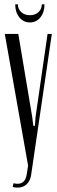

<svg xmlns="http://www.w3.org/2000/svg" viewBox="-20 -855 260 881"><path d="M171.9 -835H184.1Q184.1 -798.3 165.3 -775.1Q146.5 -752 117.2 -752Q87.9 -752 68.8 -775.4Q49.8 -798.8 49.8 -835H62Q62 -813.5 77.6 -799.3Q93.3 -785.2 117.2 -785.2Q141.1 -785.2 156.5 -799.3Q171.9 -813.5 171.9 -835ZM64 -699.2 127.9 -317.9 132.8 -277.8H140.1L143.1 -317.9L198.2 -699.2H217.8L123 -53.2Q118.7 -24.9 102.3 -9.5Q85.9 5.9 61 5.9Q49.8 5.9 38.1 2.9L42 -14.2Q95.7 -1 103 -57.1L108.9 -95.2L2 -699.2Z"/></svg>

Font: Moniqa Narrow Heading
Style: Regular
Weight: 400
Width: 4
Designer: Rajesh Rajput
Foundry: Rajesh Rajput
Version: Version 1.000